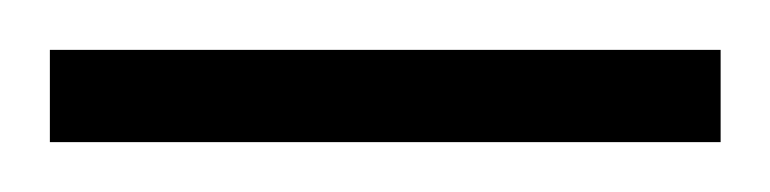

<svg xmlns="http://www.w3.org/2000/svg" viewBox="-20 105 309 77"><path d="M0 162V125H269V162Z"/></svg>

Font: Saira Ultra Condensed ExLight
Style: Regular
Weight: 200
Width: 1
Designer: Hector Gatti with collaboration of the Omnibus-Type team
Foundry: Omnibus-Type
Version: Version 1.001; ttfautohint (v1.8)